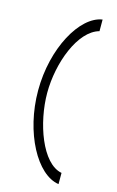

<svg xmlns="http://www.w3.org/2000/svg" viewBox="-120 -743 535 878"><g transform="rotate(15 147.0 -304.5)"><path d="M51 -305C51 -105 147 70 252 85V32C156 14 94 -164 94 -305C94 -447 156 -613 252 -639V-694C148 -679 51 -505 51 -305Z"/></g></svg>

Font: Charger Sport
Style: HLExt
Weight: 100
Designer: Jasper
Foundry: Cannot Into Space Fonts
Version: Version 1.1